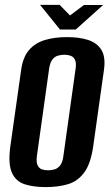

<svg xmlns="http://www.w3.org/2000/svg" viewBox="-20 -751 448 783"><path d="M166.3 12Q116.4 12 80.3 0.3Q44.1 -11.5 28.2 -47.6Q12.4 -83.8 22.4 -156.1L66.3 -466.3Q73.6 -518.8 99 -547.7Q124.4 -576.5 164.1 -588.1Q203.7 -599.7 253 -599.7Q303.2 -599.7 339.5 -588Q375.8 -576.2 393.6 -547.4Q411.3 -518.5 404 -466.3L360.5 -156.8Q350.4 -83.5 323.3 -47.3Q296.2 -11.1 256.5 0.4Q216.9 12 166.3 12ZM176.1 -56.5Q190.4 -56.5 203.4 -60.5Q216.4 -64.6 225.9 -77.2Q235.4 -89.8 238.3 -113.5L288.3 -470.8Q291.9 -495.2 285.7 -507.4Q279.5 -519.6 267.9 -523.7Q256.4 -527.8 242.5 -527.8Q228.2 -527.8 215.2 -523.7Q202.2 -519.6 193 -507.4Q183.9 -495.2 180.3 -470.8L130.3 -113.5Q127.4 -89.8 133.3 -77.2Q139.1 -64.6 150.7 -60.5Q162.2 -56.5 176.1 -56.5ZM224.5 -630.7 143.4 -731.1H223.3L265.5 -688L322.1 -730.5H400.4L289.1 -630.7Z"/></svg>

Font: Alumni Sans SC Thin
Style: Italic
Weight: 100
Italic angle: -8°
Designer: Robert E. Leuschke
Foundry: Robert E. Leuschke
Version: Version 1.016